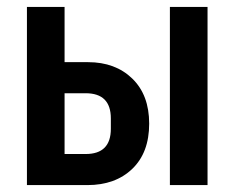

<svg xmlns="http://www.w3.org/2000/svg" viewBox="-20 -536 680 556"><path d="M58 -516H167V-356H235Q314 -356 363 -308.5Q412 -261 412 -178Q412 -94 363 -47Q314 0 233 0H58ZM228 -90Q301 -90 301 -163V-193Q301 -266 228 -266H167V-90ZM472 -516H581V0H472Z"/></svg>

Font: Writer SemiBold
Style: Regular
Weight: 600
Monospace: yes
Designer: Mike Abbink, Paul van der Laan, Pieter van Rosmalen
Foundry: Bold Monday
Version: Version 2.001 2020